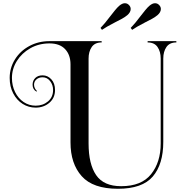

<svg xmlns="http://www.w3.org/2000/svg" viewBox="-20 -1051 1127 1190"><path d="M417 -168V-652Q417 -711 383.5 -746.5Q350 -782 287 -782Q221 -782 168 -752Q115 -722 84.5 -673Q54 -624 54 -568Q54 -520 73.5 -480.5Q93 -441 126.5 -418.5Q160 -396 201 -396Q246 -396 277.5 -422.5Q309 -449 309 -493Q309 -525 290.5 -548.5Q272 -572 244 -572Q221 -572 206 -559Q191 -546 191 -526Q191 -514 196.5 -503.5Q202 -493 209 -487L206 -483Q182 -497 182 -526Q182 -551 198.5 -567.5Q215 -584 244 -584Q276 -584 298.5 -559Q321 -534 321 -493Q321 -444 286 -414Q251 -384 201 -384Q157 -384 120.5 -407Q84 -430 62 -472Q40 -514 40 -568Q40 -630 72.5 -682.5Q105 -735 161.5 -765.5Q218 -796 287 -796H610V-788Q568 -788 548.5 -759.5Q529 -731 529 -688V-162Q529 -34 576 34.5Q623 103 731 103Q857 103 916.5 28.5Q976 -46 976 -162V-688Q976 -731 956.5 -759.5Q937 -788 895 -788V-796H1073V-788Q1031 -788 1011.5 -759.5Q992 -731 992 -688V-172Q992 -33 927 43Q862 119 711 119Q556 119 486.5 41Q417 -37 417 -168ZM754 -1031Q770 -1031 781 -1018Q790 -1008 790 -995Q790 -975 769 -957Q756 -946 735.5 -934.5Q715 -923 694 -913Q636 -883 612 -866L603 -878Q628 -903 664 -951Q678 -969 692.5 -987Q707 -1005 720 -1016Q738 -1031 754 -1031ZM941 -1031Q957 -1031 968 -1018Q977 -1008 977 -995Q977 -975 956 -957Q943 -946 922.5 -934.5Q902 -923 881 -913Q823 -883 799 -866L790 -878Q815 -903 851 -951Q865 -969 879.5 -987Q894 -1005 907 -1016Q925 -1031 941 -1031Z"/></svg>

Font: Myanmar April Display
Style: Regular
Weight: 400
Designer: Khon Soe Zaw Thu
Foundry: Myanmar OS
Version: Version 2.50 April 12, 2019